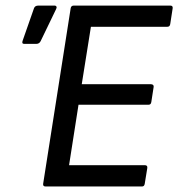

<svg xmlns="http://www.w3.org/2000/svg" viewBox="-20 -675 645 695"><path d="M145 0Q134.8 0 136.2 -9.8L235.8 -645Q237.3 -654.8 247.1 -654.8H596.2Q606.4 -654.8 605 -645L596.2 -587.9Q594.7 -578.1 585.9 -578.1H309.1L275.9 -370.1H526.9Q531.7 -370.1 534.4 -367.2Q537.1 -364.3 536.1 -359.9L527.8 -306.2Q526.4 -295.9 518.1 -295.9H264.2L230 -77.1H503.9Q514.6 -77.1 513.2 -66.9L503.9 -9.8Q502.4 0 494.1 0ZM67.9 -516.1Q57.6 -516.1 62 -527.8L103 -645Q106.4 -654.8 119.1 -654.8H176.8Q182.6 -654.8 184.3 -651.1Q186 -647.5 183.1 -642.1L127 -525.9Q122.1 -516.1 110.8 -516.1Z"/></svg>

Font: Sofia Sans
Style: Italic
Weight: 400
Italic angle: -9°
Designer: Botio Nikoltchev, Ani Petrova
Foundry: lettersoup
Version: Version 4.100